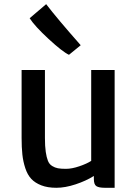

<svg xmlns="http://www.w3.org/2000/svg" viewBox="-20 -892 656 920"><path d="M250 7.8Q208 7.8 178 -3.9Q147.9 -15.6 129.9 -34.9Q111.8 -54.2 101.3 -85.9Q90.8 -117.7 87.2 -151.4Q83.5 -185.1 83.5 -231.4V-556.6H195.3V-231Q195.3 -190.9 199.2 -164.3Q203.1 -137.7 209.7 -121.3Q216.3 -105 229.7 -96.7Q243.2 -88.4 257.6 -85.7Q272 -83 295.9 -83Q324.7 -83 360.8 -95.5Q397 -107.9 417 -121.1V-556.6H529.3V7.8H482.4Q454.1 7.8 441.9 0Q429.7 -7.8 429.7 -34.7V-48.8Q392.6 -25.4 342.5 -8.8Q292.5 7.8 250 7.8ZM366.7 -675.3 310.5 -629.4Q279.8 -643.6 212.9 -705.3Q146 -767.1 122.1 -804.7L201.2 -872.1Q253.4 -803.7 366.7 -675.3Z"/></svg>

Font: HaufeMerriweatherSans
Style: Regular
Weight: 400
Designer: Eben Sorkin ( eben@eyebytes.com )
Foundry: Eben Sorkin
Version: Version 1.56